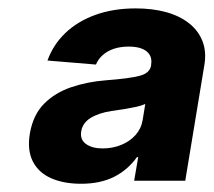

<svg xmlns="http://www.w3.org/2000/svg" viewBox="-20 -761 516 464"><path d="M175.8 -316.9Q134.3 -316.9 104 -330.1Q73.7 -343.3 59.6 -370.4Q45.4 -397.5 52.2 -438.5Q60.1 -483.9 86.7 -510.5Q113.3 -537.1 152.3 -550.3Q191.4 -563.5 235.4 -566.9Q293.5 -571.3 317.9 -577.9Q342.3 -584.5 345.2 -603V-605Q348.6 -625 334.5 -636.7Q320.3 -648.4 291 -648.4Q271 -648.4 255.1 -643.1Q239.3 -637.7 228.3 -627.9Q217.3 -618.2 211.9 -605L94.7 -614.7Q108.4 -652.8 137.9 -681.2Q167.5 -709.5 210.7 -725.1Q253.9 -740.7 308.1 -740.7Q348.6 -740.7 381.3 -731.7Q414.1 -722.7 436.8 -704.8Q459.5 -687 469.5 -661.1Q479.5 -635.3 473.6 -602.1L427.7 -324.2H304.2L314 -381.3H311Q288.6 -350.1 255.4 -333.5Q222.2 -316.9 175.8 -316.9ZM228 -402.3Q252.4 -402.3 273.2 -410.9Q293.9 -419.4 307.6 -434.8Q321.3 -450.2 324.7 -470.7L331.1 -509.8Q323.2 -505.9 309.6 -502.9Q295.9 -500 280 -497.3Q264.2 -494.6 249 -492.7Q217.8 -487.8 198.7 -475.8Q179.7 -463.9 176.3 -443.8Q172.9 -423.8 187.7 -413.1Q202.6 -402.3 228 -402.3Z"/></svg>

Font: Inter 20pt ExtraBold
Style: Italic
Weight: 800
Italic angle: -9.3988°
Version: Version 4.001;git-66647c0bb